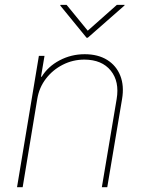

<svg xmlns="http://www.w3.org/2000/svg" viewBox="-20 -778 608 798"><path d="M134.8 -366.2 74.2 0H50.8L141.6 -545.9H165L150.4 -459H153.3Q179.2 -501.5 227.5 -527.1Q275.9 -552.7 332 -552.7Q387.2 -552.7 425.3 -529.1Q463.4 -505.4 480 -463.4Q496.6 -421.4 487.3 -366.2L425.8 0H403.3L464.8 -366.2Q477.1 -439 440.4 -484.4Q403.8 -529.8 331.1 -530.3Q282.7 -530.3 241 -509Q199.2 -487.8 170.9 -450.9Q142.6 -414.1 134.8 -366.2ZM256.8 -757.8 344.7 -650.4 465.8 -757.8H498L497.1 -754.9L344.7 -621.1H339.8L230.5 -754.9L231.4 -757.8Z"/></svg>

Font: Inter Tight Thin
Style: Italic
Weight: 250
Italic angle: -9.39999°
Designer: Rasmus Andersson
Foundry: rsms
Version: Version 3.004